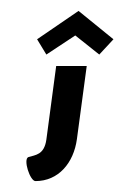

<svg xmlns="http://www.w3.org/2000/svg" viewBox="-20 -284 228 352"><path d="M83 -163 65 -28C61 0 45 0 32 4C22 8 35 48 45 48C87 48 115 15 121 -29L139 -163ZM48 -212 65 -184 118 -219 162 -184 188 -212 124 -264Z"/></svg>

Font: Hussar Tani
Style: DwaKurs
Weight: 700
Foundry: Cannot Into Space Fonts
Version: Version 0.92